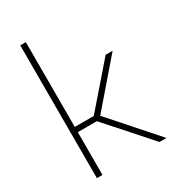

<svg xmlns="http://www.w3.org/2000/svg" viewBox="-195 -910 905 1012"><g transform="rotate(-30 257.5 -404.0)"><path d="M91.5 0V-808H125.5V-292H241L456.5 -540H499L271 -276L515 0H472.5L241.5 -260H125.5V0Z"/></g></svg>

Font: Encode Sans SmExp Th
Style: Regular
Weight: 100
Width: 6
Designer: Multiple Designers
Foundry: Impallari Type
Version: Version 3.002; ttfautohint (v1.8.3) -l 8 -r 50 -G 200 -x 14 